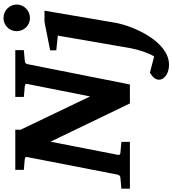

<svg xmlns="http://www.w3.org/2000/svg" viewBox="23 -818 1009 1124"><g transform="rotate(-90 528.0 -255.5)"><path d="M797 -621V-671H523V-621C550 -618 580 -616 580 -616C592 -615 602 -613 599 -601L526 -233L331 -640V-671H96V-621C124 -618 153 -616 153 -616C166 -615 174 -613 171 -601L68 -71C65 -58 57 -56 43 -55C43 -55 14 -53 -14 -50V0H260V-50C231 -53 202 -55 202 -55C188 -56 182 -58 184 -70L261 -465L485 0H596L715 -600C717 -609 723 -614 732 -615ZM1064 -663C1064 -706 1028 -740 985 -740C942 -740 908 -706 908 -663C908 -620 942 -585 985 -585C1028 -585 1064 -620 1064 -663ZM1028 -500H962L796 -467V-431L882 -422L808 6C799 55 778 114 760 142L665 117C642 132 624 146 624 171C624 204 664 229 711 229C849 229 939 17 957 -84Z"/></g></svg>

Font: Veleka
Style: Bold Italic
Weight: 700
Italic angle: -12°
Designer: Stefan Peev, Context Ltd, 2016; SIL International, 1997-2014.
Foundry: Stefan Peev, Context Ltd, 2016
Version: Version 5.000